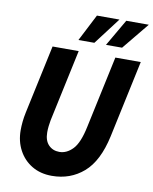

<svg xmlns="http://www.w3.org/2000/svg" viewBox="-97 -973 843 1057"><g transform="rotate(10 324.0 -444.0)"><path d="M54 -206Q54 -229 56.5 -254Q59 -279 65 -307L147 -690H293L207 -288Q204 -272 202 -254.5Q200 -237 200 -220Q200 -174 223.5 -149.5Q247 -125 284 -125Q325 -125 359 -160.5Q393 -196 412 -288L498 -690H640L548 -259Q517 -116 443 -52Q369 12 266 12Q202 12 154.5 -16.5Q107 -45 80.5 -94.5Q54 -144 54 -206ZM281 -750 358 -900H484L370 -750ZM435 -750 522 -900H648L525 -750Z"/></g></svg>

Font: Radio Canada Condensed
Style: Bold Italic
Weight: 700
Width: 3
Italic angle: -12°
Designer: Charles Daoud, Etienne Aubert Bonn, Alexandre Saumier Demers, Jacques Le Bailly
Foundry: Radio-Canada
Version: Version 2.104; ttfautohint (v1.8.4.7-5d5b);gftools[0.9.28.de